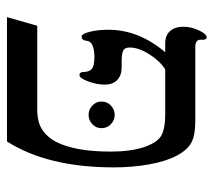

<svg xmlns="http://www.w3.org/2000/svg" viewBox="-52 -576 627 564"><g transform="rotate(90 262.0 -293.5)"><path d="M471.2 -314Q471.2 -119.6 395 0H29.8L55.2 -88.9H301.8Q337.4 -88.9 359.6 -103Q381.8 -117.2 395.8 -143.6Q409.7 -169.9 417.2 -210Q424.8 -250 424.8 -305.2Q424.8 -360.8 412.6 -399.4Q400.4 -438 380.9 -451.4Q361.3 -464.8 314.9 -464.8H183.1Q158.2 -448.7 138.7 -417.7Q119.1 -386.7 119.1 -360.8Q119.1 -345.7 128.2 -341.3Q137.2 -336.9 160.6 -336.9H176.8Q200.7 -336.9 214.4 -324Q228 -311 228 -287.1Q228 -263.2 218.5 -238Q209 -212.9 200.2 -212.9Q190.9 -212.9 190.9 -225.1Q190.9 -240.2 182.6 -248.5Q174.3 -256.8 147.9 -256.8Q99.1 -256.8 99.1 -231.9Q97.2 -219.2 86.9 -219.2Q79.1 -219.2 73 -242.9Q66.9 -266.6 66.9 -297.9Q66.9 -386.7 132.8 -464.8H106.9Q83.5 -464.8 70.8 -479Q58.1 -493.2 58.1 -518.1Q58.1 -541 68.8 -564Q79.6 -586.9 89.8 -586.9Q92.3 -586.9 94.2 -584Q96.2 -581.1 96.2 -578.1V-568.8Q96.2 -553.2 117.2 -553.2H335.9Q376 -553.2 397.7 -542Q419.4 -530.8 436.3 -499.5Q453.1 -468.3 462.2 -418.5Q471.2 -368.7 471.2 -314ZM277.8 -277.3Q277.8 -294.4 289.6 -305.4Q301.3 -316.4 316.9 -316.4Q332.5 -316.4 344.2 -305.4Q356 -294.4 356 -277.3Q356 -261.7 344.2 -250.7Q332.5 -239.7 316.9 -239.7Q301.3 -239.7 289.6 -250.7Q277.8 -261.7 277.8 -277.3Z"/></g></svg>

Font: Tinos
Style: Regular
Weight: 400
Designer: Steve Matteson
Foundry: Monotype Imaging Inc.
Version: Version 1.23